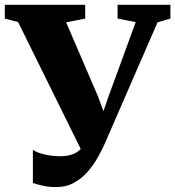

<svg xmlns="http://www.w3.org/2000/svg" viewBox="-42 -763 730 800"><path d="M193 16.5Q162 16.5 137.5 11Q113 5.5 95 -0.5V-139Q110 -127.5 142.2 -119.8Q174.5 -112 209 -112Q233 -112 253 -117.8Q273 -123.5 288.2 -136.2Q303.5 -149 313.5 -169.5L314 -102.5L33.5 -671L-22 -685.5V-743H313V-685.5L233.5 -670L366.5 -361L413.5 -232L364 -227.5L410.5 -362L523.5 -671L448 -685.5V-743H668V-685.5L614.5 -670L392 -159Q381.5 -135.5 364.5 -105.5Q347.5 -75.5 323.5 -47.8Q299.5 -20 266.8 -1.8Q234 16.5 193 16.5Z"/></svg>

Font: Merriweather 48pt Black
Style: Regular
Weight: 900
Version: Version 2.100